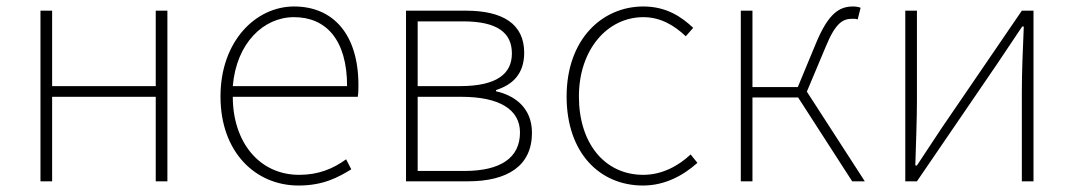

<svg xmlns="http://www.w3.org/2000/svg" viewBox="-20 -560 3317 593"><path d="M105 0H141V-261H461V0H497V-527H461V-294H141V-527H105Z M902 13C980 13 1025 -13 1065 -37L1049 -68C1009 -39 964 -20 904 -20C780 -20 699 -122 699 -261H1085C1087 -274 1087 -286 1087 -297C1087 -453 1010 -540 888 -540C771 -540 661 -434 661 -262C661 -90 769 13 902 13ZM699 -294C710 -427 794 -507 888 -507C987 -507 1052 -437 1052 -294Z M1234 0H1425C1548 0 1623 -48 1623 -150C1623 -229 1567 -266 1512 -278V-282C1560 -297 1599 -329 1599 -397C1599 -486 1533 -527 1419 -527H1234ZM1270 -294V-494H1410C1516 -494 1561 -459 1561 -395C1561 -333 1516 -294 1400 -294ZM1270 -32V-261H1405C1522 -261 1586 -222 1586 -151C1586 -73 1527 -32 1414 -32Z M1966 13C2034 13 2090 -18 2134 -57L2113 -83C2076 -48 2025 -20 1967 -20C1847 -20 1768 -118 1768 -262C1768 -407 1856 -507 1967 -507C2021 -507 2063 -481 2098 -448L2121 -474C2086 -507 2039 -540 1967 -540C1840 -540 1730 -439 1730 -262C1730 -88 1832 13 1966 13Z M2472 -277 2530 -415C2561 -491 2584 -502 2613 -502C2621 -502 2623 -502 2629 -500L2638 -536C2634 -538 2624 -540 2615 -540C2573 -540 2539 -520 2500 -426L2444 -291H2304V-527H2268V0H2304V-259H2445L2612 0H2651Z M2776 0H2812L3060 -363L3137 -478H3142C3139 -407 3136 -336 3136 -277V0H3172V-527H3136L2888 -164C2866 -131 2834 -82 2812 -49H2807C2809 -120 2812 -191 2812 -249V-527H2776Z"/></svg>

Font: Genne Gothic ExtraLight
Style: Regular
Weight: 250
Designer: Ryoko NISHIZUKA (kana & ideographs); Paul D. Hunt (Latin, Greek & Cyrillic); Wenlong ZHANG (bopomofo); Sandoll Communica
Foundry: Adobe Systems Incorporated
Version: Version 1.004;PS 1.004;hotconv 16.6.51;makeotf.lib2.5.65220